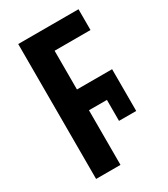

<svg xmlns="http://www.w3.org/2000/svg" viewBox="-178 -797 770 880"><g transform="rotate(-30 207.0 -357.0)"><path d="M194 0V-289H289V-178H380V-399H194V-604H384V-714H65V0Z"/></g></svg>

Font: Noto Sans UI Condensed
Style: Bold
Weight: 700
Width: 3
Designer: Monotype Design Team
Foundry: Monotype Imaging Inc.
Version: 1.001